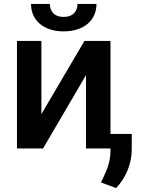

<svg xmlns="http://www.w3.org/2000/svg" viewBox="-20 -753 728 974"><path d="M190 -174V-545.5H66.1V0H198.5L416.2 -371.8V0H540.5V11.7C540.5 78.1 515.3 123.2 492.2 172.6L569.2 201C617.9 149.9 648.4 77.8 648.4 5V-73.5H540.5V-545.5H408.4ZM137.4 -733C137.1 -649.9 201.3 -593.8 302.9 -593.8C405.2 -593.8 469.5 -649.9 469.5 -733H373.2C372.9 -698.2 353 -667.3 302.9 -667.3C252.1 -667.3 233 -698.9 233 -733Z"/></svg>

Font: Margiela Sans Semi Bold
Style: Regular
Weight: 600
Designer: Stefan Endress, Andreas Faust
Version: Version 1.100;FEAKit 1.0